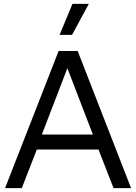

<svg xmlns="http://www.w3.org/2000/svg" viewBox="-20 -966 699 986"><path d="M352 -946H436L350 -787H286ZM563 0 486 -198H169L92 0H6L281 -704H379L653 0ZM195 -275H457L326 -616Z"/></svg>

Font: Prodigy Sans
Style: Regular
Weight: 400
Designer: Wei Huang
Foundry: Wei Huang
Version: Version 1.003; ttfautohint (v1.8.3)